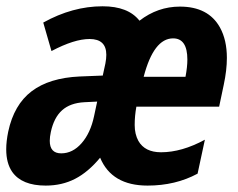

<svg xmlns="http://www.w3.org/2000/svg" viewBox="-23 -575 749 605"><path d="M300.3 -555.2Q380.9 -555.2 416.5 -509.8Q474.1 -554.2 543.9 -554.2Q633.3 -554.2 669.9 -488.8Q691.9 -449.2 691.9 -392.6Q691.9 -354 682.1 -308.1L667.5 -238.8H406.7Q401.4 -210 401.4 -181.2Q401.4 -152.3 413.1 -130.9Q433.6 -95.2 484.4 -95.2Q549.8 -95.2 622.6 -134.8L599.6 -27.8Q529.8 9.8 441.9 9.8Q329.1 9.8 292.5 -78.1Q254.9 -32.7 213.6 -11.5Q172.4 9.8 121.1 9.8Q45.9 9.8 15.6 -33.2Q-3.4 -60.5 -3.4 -104.5Q-3.4 -129.4 2.9 -160.2Q21 -245.1 76.7 -287.4Q132.3 -329.6 228 -334L300.8 -336.9L309.1 -375Q312 -390.1 312 -402.3Q312 -452.1 259.3 -452.1Q210.9 -452.1 139.2 -414.1L113.3 -503.9Q205.6 -555.2 300.3 -555.2ZM567.4 -387.2Q567.4 -454.1 522.5 -454.1Q461.4 -454.1 429.7 -333H561.5Q567.4 -364.3 567.4 -387.2ZM133.8 -131.3Q133.8 -91.8 169.9 -91.8Q206.1 -91.8 234.1 -123.8Q262.2 -155.8 273.4 -209L283.2 -254.9L242.7 -252.9Q198.2 -250.5 172.6 -227.5Q147 -204.6 137.2 -159.2Q133.8 -143.6 133.8 -131.3Z"/></svg>

Font: Open Sans Hebrew Condensed
Style: Bold Italic
Weight: 700
Width: 3
Italic angle: -12°
Foundry: Ascender Corporation, Yanek Iontef
Version: Version 2.001;PS 002.001;hotconv 1.0.70;makeotf.lib2.5.58329